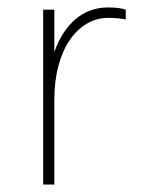

<svg xmlns="http://www.w3.org/2000/svg" viewBox="-20 -496 396 516"><path d="M96 0V-470H126V-356Q146 -413 183 -444.5Q220 -476 271 -476Q285 -476 297.5 -474.5Q310 -473 318 -470V-444Q306 -446 294.5 -447Q283 -448 271 -448Q240 -448 213.5 -432.5Q187 -417 167.5 -388.5Q148 -360 137 -319Q126 -278 126 -227V0Z"/></svg>

Font: Celebes Thin
Style: Regular
Weight: 250
Designer: Anugrah Pasau
Foundry: Lafontype
Version: Version 1.000; ttfautohint (v1.8.4)